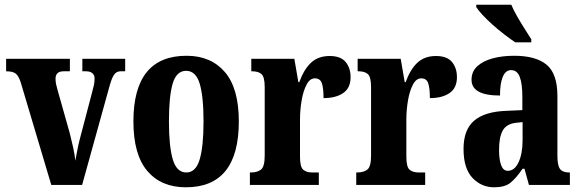

<svg xmlns="http://www.w3.org/2000/svg" viewBox="-20 -786 2465 816"><path d="M68 -436Q59 -464 46.5 -473.5Q34 -483 6 -483V-536H277V-483H251Q232 -483 224 -474.5Q216 -466 216 -452Q216 -439 218.5 -427.5Q221 -416 224 -406L277 -218Q285 -186 291.5 -156.5Q298 -127 300 -103Q304 -122 308.5 -147Q313 -172 320 -198L371 -392Q376 -411 379 -424Q382 -437 382 -453Q382 -466 373 -474.5Q364 -483 345 -483H330V-536H512V-483H492Q475 -483 464.5 -468Q454 -453 443 -411L329 0H198Z M770 10Q665 10 606 -59.5Q547 -129 547 -270Q547 -549 773 -549Q876 -549 935.5 -480Q995 -411 995 -270Q995 10 770 10ZM772 -53Q812 -53 828.5 -108Q845 -163 845 -270Q845 -377 828.5 -431Q812 -485 771 -485Q730 -485 714 -431Q698 -377 698 -270Q698 -163 714.5 -108Q731 -53 772 -53Z M1042 0V-53H1046Q1074 -53 1089.5 -65.5Q1105 -78 1105 -125V-415Q1105 -459 1091.5 -471Q1078 -483 1052 -483H1048V-536H1231L1248 -437H1252Q1272 -492 1302.5 -520Q1333 -548 1381 -548Q1428 -548 1449 -522.5Q1470 -497 1470 -458Q1470 -412 1438.5 -390.5Q1407 -369 1355 -369Q1355 -411 1348 -432Q1341 -453 1318 -453Q1297 -453 1283 -426.5Q1269 -400 1262 -359.5Q1255 -319 1255 -277V-120Q1255 -76 1269 -64.5Q1283 -53 1307 -53H1335V0Z M1494 0V-53H1498Q1526 -53 1541.5 -65.5Q1557 -78 1557 -125V-415Q1557 -459 1543.5 -471Q1530 -483 1504 -483H1500V-536H1683L1700 -437H1704Q1724 -492 1754.5 -520Q1785 -548 1833 -548Q1880 -548 1901 -522.5Q1922 -497 1922 -458Q1922 -412 1890.5 -390.5Q1859 -369 1807 -369Q1807 -411 1800 -432Q1793 -453 1770 -453Q1749 -453 1735 -426.5Q1721 -400 1714 -359.5Q1707 -319 1707 -277V-120Q1707 -76 1721 -64.5Q1735 -53 1759 -53H1787V0Z M2080 10Q2026 10 1988 -30Q1950 -70 1950 -153Q1950 -235 1995.5 -273.5Q2041 -312 2133 -315L2200 -318V-374Q2200 -430 2189 -459Q2178 -488 2152 -488Q2129 -488 2117 -460Q2105 -432 2105 -380Q1984 -380 1984 -447Q1984 -482 2008.5 -504.5Q2033 -527 2074 -538Q2115 -549 2165 -549Q2257 -549 2303 -511Q2349 -473 2349 -378V-124Q2349 -83 2360 -68Q2371 -53 2399 -53H2402V0H2228L2209 -69H2201Q2173 -28 2149 -9Q2125 10 2080 10ZM2138 -60Q2167 -60 2184 -96.5Q2201 -133 2201 -191V-267L2172 -264Q2132 -259 2116.5 -231Q2101 -203 2101 -149Q2101 -107 2110 -83.5Q2119 -60 2138 -60ZM2170 -606Q2149 -620 2123.5 -639.5Q2098 -659 2073.5 -681Q2049 -703 2030.5 -723Q2012 -743 2004 -756V-766H2153Q2162 -744 2177.5 -717Q2193 -690 2209.5 -664Q2226 -638 2238 -619V-606Z"/></svg>

Font: Noto Serif Myanmar ExtraCondensed ExtraBold
Style: Regular
Weight: 800
Width: 2
Designer: Ben Mitchell and the Monotype Design Team
Foundry: Monotype Imaging Inc.
Version: Version 2.106; ttfautohint (v1.8.4.7-5d5b)